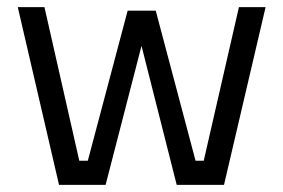

<svg xmlns="http://www.w3.org/2000/svg" viewBox="-20 -520 797 540"><path d="M30 -500H105L203 -68H227L339 -490H418L530 -68H553L652 -500H727L610 0H477L378 -391L277 0H146Z"/></svg>

Font: TypoPRO Titillium Maps
Style: 400 wt
Weight: 400
Designer: Campivisivi
Foundry: Accademia di Belle Arti di Urbino and students of MA course of Visual design
Version: Version 001.001